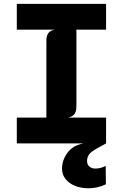

<svg xmlns="http://www.w3.org/2000/svg" viewBox="-20 -747 640 1000"><path d="M67.5 0V-134.5H221.5V-532Q221.5 -562 232.5 -575.5Q243.5 -589 266 -592.5H67.5V-727H532.5V-592.5H378V-195Q378 -165 367 -151.8Q356 -138.5 333.5 -134.5H532.5V0ZM440.5 233.5Q402 233.5 370.8 221Q339.5 208.5 321.2 185.2Q303 162 303 131Q303 88 331 49.2Q359 10.5 414.5 0H532.5Q481.5 26 457.5 44Q433.5 62 433.5 92Q433.5 110 445.8 120.5Q458 131 477 131Q504 131 530.5 117L531.5 213Q510 223 488.2 228.2Q466.5 233.5 440.5 233.5Z"/></svg>

Font: Spline Sans Mono
Style: Bold
Weight: 700
Designer: Eben Sorkin, Mirko Velimirovic
Foundry: Sorkin Type
Version: Version 1.004